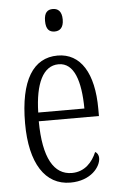

<svg xmlns="http://www.w3.org/2000/svg" viewBox="-54 -785 515 833"><g transform="rotate(-5 203.5 -368.5)"><path d="M208 -649C229 -649 247 -661 247 -698C247 -735 229 -747 208 -747C185 -747 170 -735 170 -698C170 -661 185 -649 208 -649ZM219 10C309 10 352 -48 352 -85C352 -100 345 -109 337 -113C319 -70 285 -31 229 -31C151 -31 106 -106 105 -267H367V-298C367 -454 311 -544 211 -544C105 -544 45 -451 45 -263C45 -89 109 10 219 10ZM307 -305H106C109 -430 144 -506 212 -506C280 -506 306 -424 307 -305Z"/></g></svg>

Font: Noto Serif Devanagari ExtraCondensed Light
Style: Regular
Weight: 300
Width: 2
Designer: Universal Thirst, Indian Type Foundry and the Monotype Design Team
Foundry: Monotype Imaging Inc.
Version: Version 2.004